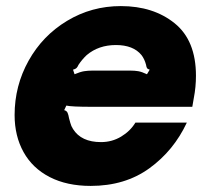

<svg xmlns="http://www.w3.org/2000/svg" viewBox="-20 -599 692 631"><path d="M28 -221Q28 -317 74 -399.5Q120 -482 200.5 -530.5Q281 -579 377 -579Q484 -579 554 -522.5Q624 -466 624 -350Q624 -313 617 -277L612 -248H281Q215 -248 198 -252L191 -237Q199 -235 202 -228.5Q205 -222 207 -210Q208 -207 211 -195.5Q214 -184 220 -175Q247 -132 312 -132Q348 -132 378 -150Q408 -168 425 -196H594Q551 -104 471 -46Q391 12 278 12Q200 12 143.5 -17Q87 -46 57.5 -99Q28 -152 28 -221ZM225 -355Q244 -363 256.5 -365Q269 -367 284 -367H408Q423 -367 434.5 -365Q446 -363 463 -355L472 -370Q465 -372 463 -375.5Q461 -379 460 -386Q455 -405 445 -418Q418 -451 361 -451Q304 -451 265 -418Q250 -404 238 -386Q235 -379 231.5 -375.5Q228 -372 220 -370Z"/></svg>

Font: Open Sauce Sans Black Italic
Style: Regular
Weight: 900
Italic angle: -10°
Designer: Alfredo Marco Pradil
Foundry: Creative Sauce Fz LLC
Version: Version 1.477